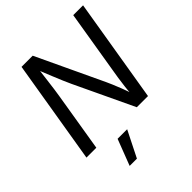

<svg xmlns="http://www.w3.org/2000/svg" viewBox="-261 -878 1269 1269"><g transform="rotate(-45 373.0 -244.0)"><path d="M40.5 0 161.1 -727.5H265.6L485.4 -260.7Q492.2 -246.1 503.9 -219Q515.6 -191.9 529.3 -156.2Q543 -120.6 555.7 -80.1L545.4 -77.1Q547.9 -116.7 552.2 -153.8Q556.6 -190.9 561.5 -223.1Q566.4 -255.4 570.3 -277.3L644.5 -727.5H736.3L615.7 0H511.2L314.9 -415Q303.7 -439.9 290.5 -470Q277.3 -500 260.5 -542.2Q243.7 -584.5 218.8 -645L231.9 -649.4Q224.6 -590.3 219 -545.2Q213.4 -500 209 -467.8Q204.6 -435.5 201.2 -416L132.8 0ZM203.6 240.7 273.9 57.6H363.3L271.5 240.7Z"/></g></svg>

Font: Inter 17pt
Style: Italic
Weight: 400
Italic angle: -9.3988°
Version: Version 4.001;git-66647c0bb